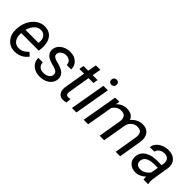

<svg xmlns="http://www.w3.org/2000/svg" viewBox="149 -1693 2676 2676"><g transform="rotate(45 1486.5 -355.5)"><path d="M243.7 9.8Q145 7.8 89.4 -63Q33.7 -133.8 42.5 -244.1L44.9 -265.1Q53.2 -343.8 91.6 -408.7Q129.9 -473.6 185.1 -506.6Q240.2 -539.6 304.2 -538.1Q385.7 -536.1 432.1 -483.9Q478.5 -431.6 482.9 -342.3Q484.4 -310.5 481 -278.8L475.6 -238.3H130.4Q121.6 -166.5 154.1 -116.2Q186.5 -65.9 251 -64Q329.1 -62 395.5 -134.3L446.3 -91.3Q413.1 -43.5 360.6 -16.4Q308.1 10.7 243.7 9.8ZM299.8 -464.4Q245.1 -465.8 204.3 -427.2Q163.6 -388.7 139.6 -312.5L396.5 -312L398.4 -319.8Q406.2 -381.3 378.7 -422.1Q351.1 -462.9 299.8 -464.4Z M860.8 -143.1Q868.2 -197.8 800.8 -220.2L709 -247.1Q592.8 -287.1 596.7 -379.9Q600.1 -449.7 660.4 -494.4Q720.7 -539.1 802.2 -538.1Q882.3 -537.1 932.4 -491.5Q982.4 -445.8 980.5 -372.6L892.6 -373Q893.6 -412.6 867.7 -437.5Q841.8 -462.4 798.8 -463.4Q752.9 -464.4 719.7 -440.9Q689 -418.9 684.1 -383.3Q677.7 -337.4 740.2 -316.4L784.7 -304.2Q875.5 -280.8 913.6 -243.2Q951.7 -205.6 948.7 -149.9Q945.8 -100.6 916.5 -64Q887.2 -27.3 838.4 -8.1Q789.6 11.2 734.4 9.8Q650.4 8.8 595.7 -39.3Q541 -87.4 543 -163.1L631.3 -162.6Q631.3 -118.2 659.7 -91.3Q688 -64.5 737.3 -64.5Q785.6 -63.5 820.8 -84.7Q856 -106 860.8 -143.1Z M1272 -656.2 1249.5 -528.3H1345.7L1333.5 -458.5H1237.8L1182.6 -129.9Q1181.2 -117.2 1182.1 -106.4Q1185.5 -68.4 1223.6 -68.4Q1239.7 -68.4 1266.6 -73.2L1259.8 0.5Q1228 9.3 1195.3 9.3Q1142.6 8.3 1116.2 -29.5Q1089.8 -67.4 1095.7 -131.3L1149.4 -458.5H1056.2L1068.4 -528.3H1161.6L1184.1 -656.2Z M1456.1 0H1368.2L1460 -528.3H1547.9ZM1528.8 -721.2Q1551.3 -722.2 1566.2 -707.8Q1581.1 -693.4 1581.1 -669.9Q1580.6 -647 1566.2 -632.3Q1551.8 -617.7 1528.8 -616.7Q1505.9 -615.7 1491.2 -629.9Q1476.6 -644 1477.1 -667Q1477.5 -689.9 1491.7 -705.1Q1505.9 -720.2 1528.8 -721.2Z M1774.9 -528.8 1763.7 -469.7Q1830.1 -540 1924.3 -538.1Q1974.6 -537.1 2009.5 -515.1Q2044.4 -493.2 2057.6 -453.1Q2131.8 -540 2232.9 -538.1Q2312 -536.1 2349.6 -484.9Q2387.2 -433.6 2377.4 -347.2L2319.3 0H2231.4L2289.1 -348.1Q2292 -373.5 2289.1 -394.5Q2279.8 -460.9 2202.1 -462.4Q2153.8 -463.4 2114.5 -432.4Q2075.2 -401.4 2064 -351.1L2003.9 0H1915L1973.6 -347.7Q1980 -401.9 1957.3 -431.2Q1934.6 -460.4 1886.7 -461.4Q1804.2 -463.4 1755.4 -386.2L1688.5 0H1600.1L1691.9 -528.3Z M2778.8 0Q2775.4 -14.2 2775.4 -27.8L2776.9 -55.7Q2704.1 11.7 2622.6 9.8Q2552.7 8.8 2509 -34.4Q2465.3 -77.6 2469.2 -142.6Q2474.1 -226.6 2542.7 -273.7Q2611.3 -320.8 2723.1 -320.8L2815.4 -320.3L2821.3 -362.3Q2826.2 -409.7 2803 -437.3Q2779.8 -464.8 2733.4 -465.8Q2688 -466.8 2653.1 -443.6Q2618.2 -420.4 2610.4 -382.3L2521.5 -381.8Q2525.9 -428.2 2557.6 -464.1Q2589.4 -500 2639.2 -519.8Q2689 -539.6 2742.2 -538.6Q2824.7 -536.6 2870.6 -488.5Q2916.5 -440.4 2909.2 -360.8L2866.2 -99.1L2863.8 -61.5Q2862.8 -34.7 2869.6 -8.3L2868.7 0ZM2640.1 -68.4Q2682.6 -67.4 2720.5 -88.6Q2758.3 -109.9 2785.6 -147.5L2804.7 -256.3L2737.8 -256.8Q2654.3 -256.8 2609.9 -230.5Q2565.4 -204.1 2559.6 -155.8Q2555.2 -118.7 2576.9 -94Q2598.6 -69.3 2640.1 -68.4Z"/></g></svg>

Font: Roboto
Style: Italic
Weight: 400
Italic angle: -12°
Designer: Google
Version: Version 2.134; 2016; ttfautohint (v1.6)